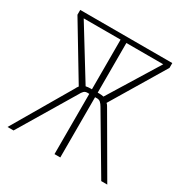

<svg xmlns="http://www.w3.org/2000/svg" viewBox="-128 -594 661 690"><g transform="rotate(30 202.0 -248.5)"><path d="M248 -231Q243 -240 236.5 -246Q230 -252 218 -251H214V-1H190V-251H186Q174 -252 168 -246Q162 -240 157 -230L20 -1H-5L136 -242Q138 -247 144 -255L11 -476V-496H393V-476L260 -254Q265 -250 269 -242L409 -1H384ZM190 -476H37L165 -268Q175 -270 183 -270H190ZM222 -270Q229 -270 239 -268L367 -476H214V-270Z"/></g></svg>

Font: Moniqa Thin Paragraph
Style: Regular
Weight: 100
Designer: Rajesh Rajput
Foundry: Rajesh Rajput
Version: Version 1.000